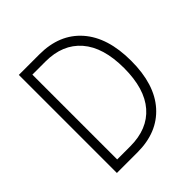

<svg xmlns="http://www.w3.org/2000/svg" viewBox="-191 -846 983 983"><g transform="rotate(-45 300.0 -355.0)"><path d="M97 0V-710H246Q391 -710 473 -617Q555 -524 555 -354Q555 -184 473 -92Q391 0 246 0ZM147 -48H242Q367 -48 435 -126Q503 -204 503 -354Q503 -504 434.5 -583Q366 -662 242 -662H147Z"/></g></svg>

Font: Geist Mono UltraLight
Style: Regular
Weight: 200
Monospace: yes
Designer: Basement.studio, Andrés Briganti, Mateo Zaragoza
Foundry: Basement.studio, Vercel, Andrés Briganti, Guido Ferreyra, Mateo Zaragoza
Version: Version 1.400; ttfautohint (v1.8.4.7-5d5b)